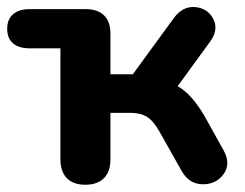

<svg xmlns="http://www.w3.org/2000/svg" viewBox="-22 -516 695 545"><path d="M149.5 -64V-378.9H61.4Q31.1 -378.9 14.8 -393.2Q-1.6 -407.4 -1.6 -434.5Q-1.6 -460.7 14.8 -475.4Q31.1 -490 61.4 -490H222Q255.7 -490 273.6 -472.1Q291.5 -454.1 291.5 -420.4V-305.1H355L471.4 -464.7Q496.6 -499 532 -495.9Q567.4 -492.8 583.4 -462.3Q599.3 -431.7 574.1 -397.4L459.9 -240.7L434.2 -287.1Q460.6 -284.1 482 -271.7Q503.4 -259.3 521.7 -238.6Q540 -217.9 558.2 -187.3L613.5 -87.7Q633.7 -49.9 612.2 -21.1Q590.6 7.8 552.4 7Q514.2 6.2 493.3 -31.3L430.6 -142.6Q413.7 -172.7 395.3 -184.2Q376.9 -195.7 348.2 -195.7H291.5V-64Q291.5 -28.9 272.9 -10.2Q254.2 8.4 220.1 8.4Q186 8.4 167.8 -10.2Q149.5 -28.9 149.5 -64Z"/></svg>

Font: SN Pro Thin
Style: Regular
Weight: 200
Designer: Tobias Whetton
Foundry: Supernotes
Version: Version 1.003;Glyphs 3.3 (3324)